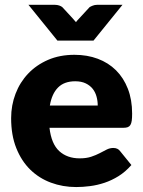

<svg xmlns="http://www.w3.org/2000/svg" viewBox="-20 -748 579 776"><path d="M25 0ZM281 -526.5Q332.5 -526.5 375.2 -510.5Q418 -494.5 448.8 -464Q479.5 -433.5 496.8 -389.2Q514 -345 514 -289Q514 -271.5 512.5 -260.5Q511 -249.5 507 -243Q503 -236.5 496.2 -234Q489.5 -231.5 479 -231.5H180Q187.5 -166.5 219.5 -137.2Q251.5 -108 302 -108Q329 -108 348.5 -114.5Q368 -121 383.2 -129Q398.5 -137 411.2 -143.5Q424 -150 438 -150Q456.5 -150 466 -136.5L511 -81Q487 -53.5 459.2 -36.2Q431.5 -19 402.2 -9.2Q373 0.5 343.8 4.2Q314.5 8 288 8Q233.5 8 185.8 -9.8Q138 -27.5 102.2 -62.5Q66.5 -97.5 45.8 -149.5Q25 -201.5 25 -270.5Q25 -322.5 42.8 -369Q60.5 -415.5 93.8 -450.5Q127 -485.5 174.2 -506Q221.5 -526.5 281 -526.5ZM284 -419.5Q239.5 -419.5 214.5 -394.2Q189.5 -369 181.5 -321.5H375Q375 -340 370.2 -357.5Q365.5 -375 354.8 -388.8Q344 -402.5 326.5 -411Q309 -419.5 284 -419.5ZM95 -728.5H202Q211 -728.5 219.2 -725.8Q227.5 -723 232 -719L274 -673.5L287 -658.5Q292.5 -666 300 -673.5L342 -719Q346.5 -722 354.8 -725.2Q363 -728.5 372 -728.5H475L358 -584H212Z"/></svg>

Font: Lato Black
Style: Regular
Weight: 900
Designer: Lukasz Dziedzic
Foundry: tyPoland Lukasz Dziedzic
Version: Version 2.007; 2014-02-27